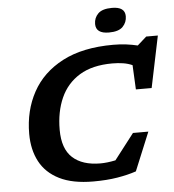

<svg xmlns="http://www.w3.org/2000/svg" viewBox="-61 -976 945 1044"><g transform="rotate(-5 412.0 -454.0)"><path d="M641 -22.5Q595 -7 537.5 2.5Q480 12 406.5 12Q293.5 12 221.5 -24Q149.5 -60 115.2 -124.8Q81 -189.5 81 -276Q81 -403 135.8 -503.2Q190.5 -603.5 300.8 -661.2Q411 -719 578 -719Q616 -719 649 -714.8Q682 -710.5 711 -703.5L761 -748H824.5L766 -466.5H680L673.5 -599.5Q650 -610 622.8 -614.2Q595.5 -618.5 564.5 -618.5Q455.5 -618.5 385.5 -575.8Q315.5 -533 281.8 -457.5Q248 -382 248 -283.5Q248 -180 301.5 -131.2Q355 -82.5 453.5 -82.5Q489.5 -82.5 535.5 -92L643.5 -232H727.5ZM561.5 -787.5Q490 -787.5 490 -840Q490 -873.5 513 -896.5Q536 -919.5 589 -919.5Q660 -919.5 660 -868Q660 -834.5 637.2 -811Q614.5 -787.5 561.5 -787.5Z"/></g></svg>

Font: Newsreader 6pt SemiBold
Style: Italic
Weight: 600
Italic angle: -17°
Designer: Hugues Gentile
Foundry: Production Type
Version: Version 1.003; ttfautohint (v1.8.3)